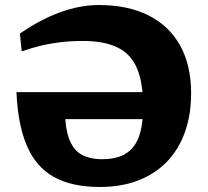

<svg xmlns="http://www.w3.org/2000/svg" viewBox="-20 -731 828 764"><path d="M178 -257 238 -312Q237.5 -228.5 253.8 -182Q270 -135.5 303.2 -116.5Q336.5 -97.5 386 -97.5Q426 -97.5 456.5 -108.2Q487 -119 507.8 -143Q528.5 -167 539 -207.2Q549.5 -247.5 549.5 -307Q549.5 -402.5 524.8 -459.8Q500 -517 447 -542.5Q394 -568 310 -568Q262 -568 220.2 -563Q178.5 -558 140.8 -548.8Q103 -539.5 66.5 -526.5L59 -597.5Q120 -639 174.5 -663.8Q229 -688.5 278.2 -699.8Q327.5 -711 373 -711Q488.5 -711 570.8 -669.8Q653 -628.5 696.8 -549.8Q740.5 -471 740.5 -359.5Q740.5 -276 716.5 -207.2Q692.5 -138.5 645.8 -89.2Q599 -40 531.2 -13.5Q463.5 13 376 13Q265.5 13 194.2 -27Q123 -67 87 -150.8Q51 -234.5 45.5 -364.5H599.5V-257Z"/></svg>

Font: Newsreader 9pt
Style: Bold
Weight: 700
Designer: Hugues Gentile
Foundry: Production Type
Version: Version 1.003